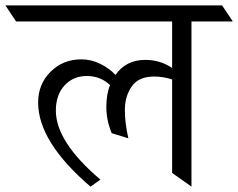

<svg xmlns="http://www.w3.org/2000/svg" viewBox="-80 -695 887 715"><path d="M336 -199Q316 -247 316 -296.5Q316 -346 330 -378Q294 -412 243.5 -412Q193 -412 160.5 -377Q128 -342 128 -283Q128 -167 294 -26L257 0Q62 -167 62 -313Q62 -382 108.5 -428Q155 -474 223 -474Q260 -474 294 -457Q328 -440 350 -416Q389 -472 461 -472Q516 -472 561 -442V-615H-20L-60 -675H747L787 -615H633V0L561 -51V-399Q528 -410 494 -410Q436 -410 410.5 -373Q385 -336 385 -286Q385 -236 398 -180Z"/></svg>

Font: Halant
Style: Regular
Weight: 400
Designer: Hitesh Malaviya (Devanagari), Satya Rajpurohit (Latin)
Foundry: Indian Type Foundry
Version: Version 1.100;PS 1.0;hotconv 1.0.78;makeotf.lib2.5.61930; tt